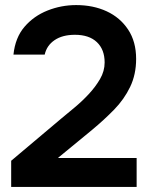

<svg xmlns="http://www.w3.org/2000/svg" viewBox="-20 -736 602 756"><path d="M24 0V-103L221 -269Q245 -289 274 -313Q303 -337 329.5 -365.5Q356 -394 374 -425Q392 -456 392 -490Q392 -541 361.5 -570Q331 -599 275 -599Q226 -599 195 -578Q164 -557 156 -521H33Q40 -588 76.5 -630.5Q113 -673 167 -694.5Q221 -716 280 -716Q347 -716 400 -691.5Q453 -667 484.5 -619.5Q516 -572 516 -504Q516 -443 492.5 -394Q469 -345 429.5 -304.5Q390 -264 343 -225L208 -114H518V0Z"/></svg>

Font: Onest SemiBold
Style: Regular
Weight: 600
Designer: Dmitri Voloshin, Andrey Kudryavtsev
Foundry: Dmitri Voloshin, Andrey Kudryavtsev
Version: Version 1.000;gftools[0.9.33]